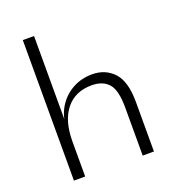

<svg xmlns="http://www.w3.org/2000/svg" viewBox="-136 -857 877 963"><g transform="rotate(-20 303.0 -375.0)"><path d="M94 -750H154V0H94ZM461 -257Q461 -350 430 -384.5Q399 -419 340 -419Q252 -419 203 -358Q154 -297 154 -187L151 -227L150 -277Q154 -331 182.5 -375Q211 -419 257.5 -444.5Q304 -470 361 -470Q432 -470 476.5 -422Q521 -374 521 -264V0H461Z"/></g></svg>

Font: Moderustic Light
Style: Regular
Weight: 300
Designer: Tural Alisoy
Foundry: TAFT Foundry
Version: Version 2.120